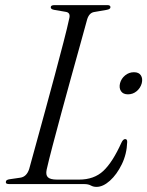

<svg xmlns="http://www.w3.org/2000/svg" viewBox="-20 -720 576 751"><path d="M309 0H16Q1 0 3 -9Q3 -17 18 -19L59.5 -25Q84 -28.5 94 -58.5Q105 -98.5 121.5 -158.5Q138 -218.5 157 -288Q176 -357.5 194.5 -426.5Q213 -495.5 228.2 -554.2Q243.5 -613 251.5 -650.5Q255.5 -670.5 238 -673.5L191.5 -681.5Q178.5 -684 178.5 -691.5Q178.5 -700 193 -700H400Q412 -700 412 -692Q412 -684 397.5 -681.5L348.5 -673Q329 -670 321 -644.5Q310.5 -605.5 293.8 -545.8Q277 -486 257.8 -416.2Q238.5 -346.5 219.8 -277.5Q201 -208.5 185.8 -150.2Q170.5 -92 162.5 -56.5Q158 -35.5 167.5 -26.5Q177 -17.5 203 -17.5H289Q348 -17.5 384.2 -51.5Q420.5 -85.5 455 -162Q461.5 -176 469.5 -176Q478 -176 477.5 -164.5Q476 -117.5 456.5 -77.5Q437 -37.5 410 -13.2Q383 11 357.5 11Q345 11 335.2 5.5Q325.5 0 309 0ZM480.5 -351Q461.5 -351 453.2 -363.5Q445 -376 449.5 -394.5Q454.5 -413 469.5 -425.2Q484.5 -437.5 504 -437.5Q523 -437.5 531 -425.2Q539 -413 534.5 -394.5Q529.5 -376 514.8 -363.5Q500 -351 480.5 -351Z"/></svg>

Font: Fraunces 72pt Light
Style: Italic
Weight: 300
Italic angle: -16°
Version: Version 1.000;[b76b70a41]